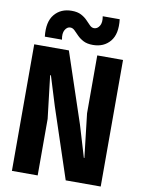

<svg xmlns="http://www.w3.org/2000/svg" viewBox="-101 -1018 802 1086"><g transform="rotate(10 300.0 -475.0)"><path d="M45 0V-727H244L378.5 -325L433 -143H436L407 -394.5V-727H555V0H354L220.5 -402L168.5 -570.5H164L193 -324.5V0ZM372 -781Q338.5 -781 317 -792.2Q295.5 -803.5 281 -818.5Q266.5 -833.5 255 -844.8Q243.5 -856 230 -856Q211.5 -856 199.8 -835.8Q188 -815.5 195 -780H96.5Q87 -864 123 -907.2Q159 -950.5 221.5 -950.5Q255 -950.5 276.2 -939.2Q297.5 -928 311.8 -913Q326 -898 337.2 -886.8Q348.5 -875.5 362 -875.5Q381 -875.5 393.2 -895.2Q405.5 -915 399 -950.5H496.5Q506.5 -867 470.5 -824Q434.5 -781 372 -781Z"/></g></svg>

Font: Spline Sans Mono
Style: Regular
Weight: 400
Monospace: yes
Designer: Eben Sorkin, Mirko Velimirovic
Foundry: Sorkin Type
Version: Version 1.004